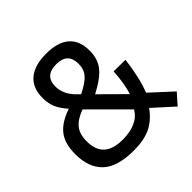

<svg xmlns="http://www.w3.org/2000/svg" viewBox="-180 -872 1051 1051"><g transform="rotate(-45 346.0 -346.5)"><path d="M40 -201Q40 -284 76 -330Q112 -376 191 -403Q158 -440 144.5 -472Q131 -504 131 -544Q131 -624 179 -664Q227 -704 316 -704Q405 -704 451 -664.5Q497 -625 497 -547Q497 -483 463.5 -441Q430 -399 349 -357L484 -223Q493 -249 500 -290Q507 -331 509 -374L600 -373Q584 -245 552 -166L676 -52L621 10L505 -95Q464 -38 412 -13.5Q360 11 281 11Q155 11 97.5 -43.5Q40 -98 40 -201ZM403 -539Q403 -624 315 -624Q225 -624 225 -541Q225 -484 270 -436L295 -411Q355 -441 379 -468.5Q403 -496 403 -539ZM441 -148 242 -347Q186 -327 160 -295Q134 -263 134 -208Q134 -140 170.5 -107Q207 -74 281 -74Q338 -74 379 -92.5Q420 -111 441 -148Z"/></g></svg>

Font: sheba-seeBold
Style: Regular
Weight: 600
Designer: Mohamed Galeb, the designers
Foundry: Kief Type Foundry
Version: Version 2.010; ttfautohint (v1.5.33-1714) -l 8 -r 50 -G 200 